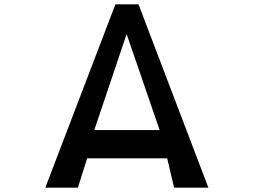

<svg xmlns="http://www.w3.org/2000/svg" viewBox="-20 -869 1176 890"><path d="M190 1 515 -849H622L946 1H787L755 -135H384L341 1ZM417 -266H720L567 -711Z"/></svg>

Font: OpenDyslexic
Style: Regular
Weight: 400
Designer: Abbie Gonzalez
Version: Version 0.920;hotconv 1.0.109;makeotfexe 2.5.65596